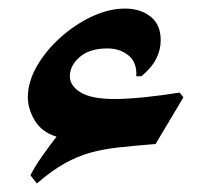

<svg xmlns="http://www.w3.org/2000/svg" viewBox="-20 -378 478 448"><path d="M298 -200Q300 -232 280 -248.5Q260 -265 231 -265Q189 -265 166 -245Q143 -225 143 -200Q143 -178 168 -162.5Q193 -147 248 -147Q275 -147 315.5 -151Q356 -155 399 -162L408 -151L343 -42Q293 -38 256.5 -34Q220 -30 190 -21.5Q160 -13 130.5 3.5Q101 20 66 50L51 31Q61 11 80 -16Q99 -43 112 -59Q77 -70 61 -97Q45 -124 45 -151Q45 -187 66 -223.5Q87 -260 121 -290.5Q155 -321 194.5 -339.5Q234 -358 272 -358Q307 -358 331 -339.5Q355 -321 355 -284Q355 -262 344.5 -241Q334 -220 310 -200Z"/></svg>

Font: Bona Nova
Style: Bold
Weight: 700
Designer: Mateusz Machalski
Foundry: Capitalics
Version: Version 4.001; ttfautohint (v1.8.3)